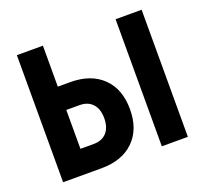

<svg xmlns="http://www.w3.org/2000/svg" viewBox="-108 -732 916 859"><g transform="rotate(-20 350.0 -302.5)"><path d="M53 0V-605H177V-410H236Q334 -410 390 -355.5Q446 -301 446 -205Q446 -109 390 -54.5Q334 0 236 0ZM523 0V-605H647V0ZM177 -114H240Q280 -114 302 -138.5Q324 -163 324 -207Q324 -250 302 -274.5Q280 -299 240 -299H177Z"/></g></svg>

Font: Martian Mono Medium
Style: Regular
Weight: 500
Monospace: yes
Designer: Roman Shamin
Foundry: Evil Martians
Version: Version 1.000; ttfautohint (v1.8.4.7-5d5b)